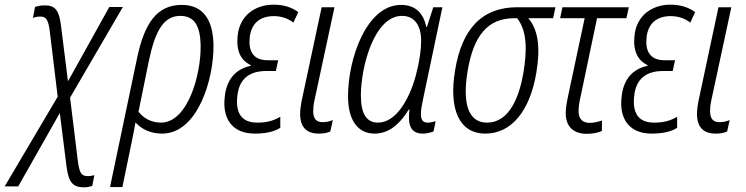

<svg xmlns="http://www.w3.org/2000/svg" viewBox="-73 -562 3192 822"><path d="M-53 236H5L183 -78L212 152C221 218 238 240 287 240C302 240 311 237 322 234L331 188C322 190 313 192 303 192C273 192 267 176 260 125L227 -144L453 -532H395L218 -214L188 -453C180 -517 164 -539 119 -539C101 -539 87 -536 77 -532L68 -485C76 -489 87 -491 99 -491C126 -492 134 -474 140 -429L174 -148Z M514 -314 398 239H451L491 45C497 15 503 -11 507 -38C531 -11 569 10 621 10C774 10 843 -225 841 -369C839 -480 795 -541 705 -541C598 -541 545 -461 514 -314ZM616 -37C573 -37 539 -58 520 -84L564 -300C591 -429 627 -494 699 -494C760 -494 784 -450 786 -369C788 -240 730 -37 616 -37Z M1018 10C1063 10 1102 2 1127 -15V-62C1096 -44 1067 -37 1028 -37C960 -37 935 -80 943 -150C950 -223 993 -258 1067 -258H1108L1118 -304H1074C1011 -304 990 -343 996 -401C1002 -460 1038 -493 1100 -493C1132 -493 1163 -482 1183 -465L1204 -510C1176 -531 1141 -542 1098 -542C1021 -542 952 -497 944 -406C938 -341 960 -302 1001 -283L1000 -280C940 -268 896 -225 889 -145C879 -58 918 10 1018 10Z M1292 10C1312 10 1328 7 1341 1L1352 -48C1338 -42 1323 -39 1308 -39C1281 -39 1268 -54 1268 -86C1268 -98 1269 -113 1273 -131L1359 -531H1304L1218 -128C1214 -107 1212 -89 1212 -74C1212 -16 1241 10 1292 10Z M1531 10C1592 10 1639 -31 1677 -93H1680C1673 -32 1681 10 1738 10C1752 10 1769 6 1783 1L1792 -43C1778 -39 1767 -37 1758 -37C1736 -37 1729 -51 1729 -74C1729 -93 1734 -118 1740 -146L1821 -531H1782L1755 -447H1752C1740 -505 1706 -541 1644 -541C1496 -541 1417 -311 1417 -150C1417 -47 1459 10 1531 10ZM1545 -37C1497 -37 1472 -74 1472 -153C1472 -276 1529 -494 1648 -494C1699 -494 1730 -457 1730 -386C1730 -350 1723 -298 1707 -238C1680 -138 1623 -37 1545 -37Z M2005 10C2117 10 2196 -88 2223 -250C2239 -345 2236 -429 2189 -484H2295L2305 -531H2141C1992 -531 1904 -440 1875 -259C1848 -96 1892 10 2005 10ZM2012 -37C1931 -37 1906 -121 1929 -258C1954 -409 2015 -484 2128 -484H2141C2185 -429 2183 -342 2168 -252C2145 -115 2092 -37 2012 -37Z M2440 11C2464 11 2487 6 2504 -1V-46C2488 -41 2471 -36 2452 -36C2420 -36 2404 -54 2404 -86C2404 -105 2407 -124 2413 -150L2483 -484H2609L2619 -531H2335L2325 -484H2430L2360 -155C2353 -123 2349 -97 2349 -78C2349 -18 2384 11 2440 11Z M2717 10C2762 10 2801 2 2826 -15V-62C2795 -44 2766 -37 2727 -37C2659 -37 2634 -80 2642 -150C2649 -223 2692 -258 2766 -258H2807L2817 -304H2773C2710 -304 2689 -343 2695 -401C2701 -460 2737 -493 2799 -493C2831 -493 2862 -482 2882 -465L2903 -510C2875 -531 2840 -542 2797 -542C2720 -542 2651 -497 2643 -406C2637 -341 2659 -302 2700 -283L2699 -280C2639 -268 2595 -225 2588 -145C2578 -58 2617 10 2717 10Z M2991 10C3011 10 3027 7 3040 1L3051 -48C3037 -42 3022 -39 3007 -39C2980 -39 2967 -54 2967 -86C2967 -98 2968 -113 2972 -131L3058 -531H3003L2917 -128C2913 -107 2911 -89 2911 -74C2911 -16 2940 10 2991 10Z"/></svg>

Font: Noto Sans Condensed Light
Style: Italic
Weight: 300
Width: 3
Italic angle: -12°
Designer: Monotype Design Team
Foundry: Monotype Imaging Inc.
Version: Version 2.013